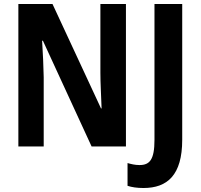

<svg xmlns="http://www.w3.org/2000/svg" viewBox="-20 -734 1005 962"><path d="M611 0V-714H483V-369C483 -316 487 -254 489 -191H486L243 -714H72V0H199V-347C198 -402 195 -464 191 -530H195L439 0ZM699 208C818 208 893 144 893 -34V-714H754V-33C754 66 730 93 679 93C656 93 637 88 619 83V197C640 204 667 208 699 208Z"/></svg>

Font: Noto Sans Display SemiCondensed
Style: Bold
Weight: 700
Width: 4
Designer: Monotype Design Team
Foundry: Monotype Imaging Inc.
Version: Version 1.900